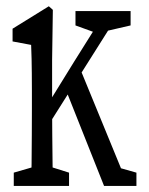

<svg xmlns="http://www.w3.org/2000/svg" viewBox="-20 -557 486 626"><path d="M24.9 49.3V5.9L109.4 -18.6H127.4L205.1 5.9V49.3ZM81.5 49.3Q82.5 22 83 -23.7Q83.5 -69.3 83.7 -117.7Q84 -166 84 -203.1V-260.7Q84 -293.9 83.7 -318.6Q83.5 -343.3 83 -365Q82.5 -386.7 81.5 -410.6L21 -421.9V-463.4L139.2 -536.6L152.3 -524.9L149.9 -361.8V-204.1Q149.9 -166.5 150.4 -117.9Q150.9 -69.3 151.4 -24.2Q151.9 21 152.3 49.3ZM116.7 -115.7V-189.9H119.1L221.7 -356L325.2 -521H372.6ZM319.3 49.3 192.4 -270 237.3 -342.3 390.1 29.8 338.4 -18.6 424.8 5.9V49.3ZM304.2 -445.8 226.1 -474.1V-521H405.8V-474.1L319.3 -454.1Z"/></svg>

Font: Scarab Serif
Style: Regular
Weight: 400
Designer: John Roberts
Foundry: Scarab
Version: 1.0